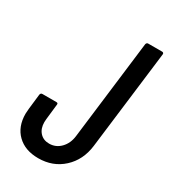

<svg xmlns="http://www.w3.org/2000/svg" viewBox="-176 -787 778 881"><g transform="rotate(30 213.5 -346.0)"><path d="M18 -140Q18 -148 20 -168L29 -247Q31 -257 40 -257H114Q124 -257 122 -247L113 -166Q112 -160 112 -150Q112 -116 130.5 -95.5Q149 -75 180 -75Q215 -75 240 -100.5Q265 -126 270 -166L334 -690Q336 -700 345 -700H419Q423 -700 425.5 -697Q428 -694 427 -690L363 -168Q353 -89 300 -40.5Q247 8 170 8Q100 8 59 -32Q18 -72 18 -140Z"/></g></svg>

Font: Barlow Condensed Medium
Style: Italic
Weight: 500
Width: 3
Italic angle: -7°
Designer: Jeremy Tribby
Foundry: Tribby Type
Version: Version 1.408